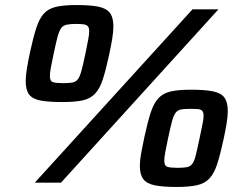

<svg xmlns="http://www.w3.org/2000/svg" viewBox="-20 -725 962 762"><path d="M118 0 744 -688H847L222 0ZM227 -320Q173 -320 141 -326Q109 -332 95.5 -350Q82 -368 82 -403Q82 -423 86.5 -451.5Q91 -480 99 -517Q112 -577 124 -614Q136 -651 154 -671Q172 -691 203 -698Q234 -705 284 -705Q339 -705 370.5 -698.5Q402 -692 416 -674Q430 -656 430 -620Q430 -600 425.5 -572Q421 -544 413 -507Q400 -447 388 -410Q376 -373 357 -353Q338 -333 307.5 -326.5Q277 -320 227 -320ZM231 -395Q254 -395 267.5 -397.5Q281 -400 289 -410.5Q297 -421 303.5 -445Q310 -469 319 -512Q326 -546 330 -567.5Q334 -589 334 -601Q334 -615 328.5 -621Q323 -627 311.5 -628.5Q300 -630 281 -630Q258 -630 244.5 -627Q231 -624 223 -613.5Q215 -603 208.5 -579Q202 -555 193 -512Q186 -479 182 -457.5Q178 -436 178 -423Q178 -403 190 -399Q202 -395 231 -395ZM681 17Q627 17 594.5 10.5Q562 4 548.5 -14.5Q535 -33 535 -67Q535 -88 540 -116Q545 -144 553 -181Q566 -241 578 -278Q590 -315 608.5 -335Q627 -355 657.5 -362Q688 -369 738 -369Q793 -369 825 -362.5Q857 -356 870.5 -338Q884 -320 884 -284Q884 -264 879.5 -236Q875 -208 867 -171Q854 -111 842 -74Q830 -37 811.5 -17Q793 3 762 10Q731 17 681 17ZM684 -59Q708 -59 721.5 -61.5Q735 -64 743 -74.5Q751 -85 757 -109Q763 -133 772 -176Q779 -210 783.5 -231.5Q788 -253 788 -265Q788 -279 782.5 -285Q777 -291 765.5 -292Q754 -293 734 -293Q712 -293 698.5 -290.5Q685 -288 677 -277.5Q669 -267 662.5 -243Q656 -219 647 -176Q640 -143 636 -121.5Q632 -100 632 -87Q632 -67 644 -63Q656 -59 684 -59Z"/></svg>

Font: Saira SemiExpanded
Style: Bold Italic
Weight: 700
Width: 6
Italic angle: -12°
Designer: Hector Gatti with collaboration of the Omnibus-Type team
Foundry: Omnibus-Type
Version: Version 1.101